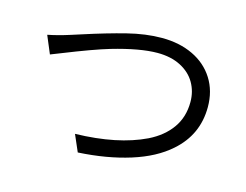

<svg xmlns="http://www.w3.org/2000/svg" viewBox="-90 -793 1180 922"><g transform="rotate(15 500.0 -332.0)"><path d="M183 -551 233 -567Q347 -604 438.5 -627Q530 -650 610 -650Q697 -650 764.5 -618Q832 -586 870 -526Q908 -466 908 -386Q908 -248 804 -157Q733 -94 618.5 -58Q504 -22 361 -14L325 -97Q535 -102 672 -168Q743 -203 782 -258Q821 -313 821 -388Q821 -440 796.5 -482.5Q772 -525 723.5 -550Q675 -575 608 -575Q521 -575 384 -535Q306 -512 161 -454L110 -434L73 -522Q124 -532 183 -551Z"/></g></svg>

Font: Merged Yaku Han JP
Style: Regular
Weight: 400
Designer: Ryoko NISHIZUKA 西塚涼子 (kana, bopomofo & ideographs); Paul D. Hunt (Latin, Greek & Cyrillic); Sandoll Communications 산돌커뮤니
Foundry: Adobe
Version: Version 2.004